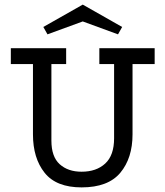

<svg xmlns="http://www.w3.org/2000/svg" viewBox="-20 -798 718 833"><path d="M555 -215Q555 -112 502 -48.5Q449 15 334 15Q224 15 173.5 -48.5Q123 -112 123 -215V-520H27V-589H267V-520H203V-188Q203 -118 239 -85.5Q275 -53 334 -53Q398 -53 436.5 -88.5Q475 -124 475 -198V-520H411V-589H651V-520H555ZM339 -778 510 -681 492 -649 339 -705 186 -649 168 -681Z"/></svg>

Font: Podkova
Style: Regular
Weight: 400
Designer: Ilya Yudin
Foundry: Cyreal (www.cyreal.org)
Version: Version 2.103